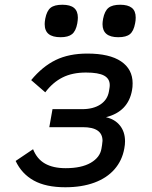

<svg xmlns="http://www.w3.org/2000/svg" viewBox="-20 -778 640 810"><path d="M46 -99 119.5 -148.5Q136 -107 170 -87.8Q204 -68.5 257 -68.5Q323.5 -68.5 362.8 -91.2Q402 -114 408 -151L410.5 -166Q412.5 -179 412.5 -184Q412.5 -241.5 329.5 -241.5H188L201.5 -317.5H326.5Q373.5 -317.5 403.5 -337.2Q433.5 -357 439.5 -392L441.5 -404Q443 -411.5 443 -419Q443 -446 419.2 -459Q395.5 -472 342.5 -472Q285 -472 243.8 -451.2Q202.5 -430.5 171 -388.5L111.5 -440Q159 -497.5 215 -524.8Q271 -552 348.5 -552Q442 -552 490.8 -519Q539.5 -486 539.5 -426.5Q539.5 -410 537 -397.5Q521 -307 427 -283.5Q465 -275 486.2 -248.2Q507.5 -221.5 507.5 -181.5Q507.5 -168 504.5 -152Q495.5 -101 463.2 -64Q431 -27 378 -7.5Q325 12 255.5 12Q174 12 122.8 -16.2Q71.5 -44.5 46 -99ZM168.5 -676.5Q168.5 -685.5 171 -699.5Q177.5 -732.5 193.5 -745.2Q209.5 -758 243 -758Q276.5 -758 292.5 -744.5Q308.5 -731 308.5 -703.5Q308.5 -694 306 -679Q300 -647 284 -634Q268 -621 235.5 -621Q202 -621 185.2 -634.5Q168.5 -648 168.5 -676.5ZM412.5 -676Q412.5 -685 415 -699Q421.5 -732 437.8 -745Q454 -758 487 -758Q519.5 -758 536 -745Q552.5 -732 552.5 -704Q552.5 -691 550 -679.5Q544 -647 528.2 -634Q512.5 -621 479 -621Q412.5 -621 412.5 -676Z"/></svg>

Font: JuliaMono MediumItalic
Style: Regular
Weight: 500
Italic angle: -9°
Monospace: yes
Designer: cormullion
Foundry: corm
Version: Version 0.049; ttfautohint (v1.8.4)